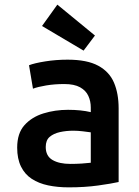

<svg xmlns="http://www.w3.org/2000/svg" viewBox="-20 -795 600 827"><path d="M276 12Q228 12 187.5 3.5Q147 -5 117 -24.5Q87 -44 70.5 -77.5Q54 -111 54 -159Q54 -221 85.5 -256Q117 -291 167 -306.5Q217 -322 273 -322Q301 -322 325.5 -319.5Q350 -317 371 -312V-332Q371 -359 360.5 -382Q350 -405 325 -419Q300 -433 257 -433Q215 -433 179 -427Q143 -421 122 -413L105 -514Q128 -523 174.5 -530.5Q221 -538 271 -538Q355 -538 403 -512Q451 -486 471 -439Q491 -392 491 -328V-11Q460 -4 402.5 4Q345 12 276 12ZM283 -89Q308 -89 331.5 -90.5Q355 -92 371 -94V-225Q357 -227 336 -229.5Q315 -232 296 -232Q265 -232 238 -226Q211 -220 194 -205.5Q177 -191 177 -162Q177 -123 206 -106Q235 -89 283 -89ZM340 -577 161 -683 227 -775 389 -642Z"/></svg>

Font: Ubuntu Sans Mono SemiBold
Style: Regular
Weight: 600
Monospace: yes
Designer: Dalton Maag Ltd
Foundry: Dalton Maag Ltd
Version: Version 1.006